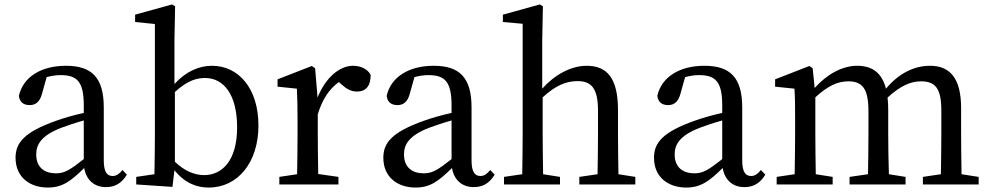

<svg xmlns="http://www.w3.org/2000/svg" viewBox="-20 -830 4457 864"><path d="M357 -114C296 -66 271 -50 232 -50C181 -50 143 -76 143 -135C143 -175 160 -218 256 -255C280 -264 318 -277 357 -288ZM531 -65C517 -48 505 -38 487 -38C462 -38 447 -56 447 -108V-346C447 -482 392 -534 277 -534C164 -534 84 -483 65 -399C68 -372 84 -357 114 -357C142 -357 160 -374 169 -408L190 -483C213 -489 233 -492 252 -492C326 -492 357 -464 357 -356V-322C313 -312 266 -299 231 -286C88 -235 50 -187 50 -120C50 -32 115 14 195 14C261 14 299 -15 359 -74C368 -21 403 12 457 12C495 12 526 -3 551 -44Z M767 -416C827 -471 869 -479 903 -479C987 -479 1047 -404 1047 -257C1047 -104 977 -42 899 -42C857 -42 812 -59 767 -102ZM765 -646 768 -802 754 -810 588 -764V-731L677 -722V-230C677 -179 676 -102 675 -46L593 -34V0L756 11L765 -64C814 -3 869 14 919 14C1051 14 1143 -100 1143 -265C1143 -434 1052 -534 934 -534C876 -534 817 -509 765 -452Z M1398 -523 1383 -533 1229 -473V-440L1316 -431C1318 -387 1319 -349 1319 -287V-230C1319 -179 1318 -101 1317 -46L1237 -34V0H1503V-34L1412 -47C1411 -103 1410 -179 1410 -230V-316C1431 -383 1460 -428 1505 -461L1518 -449C1539 -430 1560 -418 1586 -418C1630 -418 1648 -447 1648 -493C1635 -519 1603 -534 1569 -534C1508 -534 1445 -481 1409 -391Z M2012 -114C1951 -66 1926 -50 1887 -50C1836 -50 1798 -76 1798 -135C1798 -175 1815 -218 1911 -255C1935 -264 1973 -277 2012 -288ZM2186 -65C2172 -48 2160 -38 2142 -38C2117 -38 2102 -56 2102 -108V-346C2102 -482 2047 -534 1932 -534C1819 -534 1739 -483 1720 -399C1723 -372 1739 -357 1769 -357C1797 -357 1815 -374 1824 -408L1845 -483C1868 -489 1888 -492 1907 -492C1981 -492 2012 -464 2012 -356V-322C1968 -312 1921 -299 1886 -286C1743 -235 1705 -187 1705 -120C1705 -32 1770 14 1850 14C1916 14 1954 -15 2014 -74C2023 -21 2058 12 2112 12C2150 12 2181 -3 2206 -44Z M2763 -46C2762 -101 2761 -177 2761 -230V-334C2761 -477 2713 -534 2620 -534C2549 -534 2475 -493 2420 -431V-646L2423 -802L2409 -810L2243 -764V-731L2332 -723V-230C2332 -179 2331 -102 2330 -46L2248 -34V0H2500V-34L2424 -46C2423 -102 2422 -179 2422 -230V-392C2482 -447 2529 -465 2579 -465C2641 -465 2671 -433 2671 -332V-230C2671 -177 2670 -101 2669 -46L2587 -34V0H2839V-34Z M3230 -114C3169 -66 3144 -50 3105 -50C3054 -50 3016 -76 3016 -135C3016 -175 3033 -218 3129 -255C3153 -264 3191 -277 3230 -288ZM3404 -65C3390 -48 3378 -38 3360 -38C3335 -38 3320 -56 3320 -108V-346C3320 -482 3265 -534 3150 -534C3037 -534 2957 -483 2938 -399C2941 -372 2957 -357 2987 -357C3015 -357 3033 -374 3042 -408L3063 -483C3086 -489 3106 -492 3125 -492C3199 -492 3230 -464 3230 -356V-322C3186 -312 3139 -299 3104 -286C2961 -235 2923 -187 2923 -120C2923 -32 2988 14 3068 14C3134 14 3172 -15 3232 -74C3241 -21 3276 12 3330 12C3368 12 3399 -3 3424 -44Z M4307 -46C4306 -101 4305 -177 4305 -230V-344C4305 -479 4254 -534 4165 -534C4095 -534 4025 -501 3967 -431C3948 -503 3905 -534 3837 -534C3770 -534 3700 -495 3646 -434L3637 -523L3622 -533L3468 -473V-440L3555 -431C3558 -387 3558 -349 3558 -287V-230C3558 -179 3557 -102 3556 -46L3475 -34V0H3727V-34L3651 -46C3650 -102 3649 -179 3649 -230V-392C3705 -443 3748 -464 3798 -464C3860 -464 3888 -431 3888 -331V-230C3888 -177 3887 -101 3886 -46L3803 -34V0H4055V-34L3980 -46C3978 -101 3977 -177 3977 -230V-335C3977 -356 3976 -374 3974 -391C4032 -444 4078 -464 4124 -464C4187 -464 4216 -435 4216 -333V-230C4216 -177 4215 -101 4214 -46L4133 -34V0H4384V-34Z"/></svg>

Font: Source Han Serif JP Medium
Style: Regular
Weight: 500
Designer: Ryoko NISHIZUKA 西塚涼子 (kana & ideographs); Frank Grießhammer (Latin, Greek & Cyrillic); Wenlong ZHANG 张文龙 (bopomofo); San
Foundry: Adobe Systems Incorporated
Version: Version 1.001;PS 1.001;hotconv 16.6.54;makeotf.lib2.5.65590